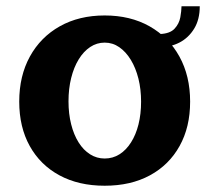

<svg xmlns="http://www.w3.org/2000/svg" viewBox="-20 -567 661 606"><path d="M310.4 19.2Q228.2 19.2 167.7 -13.6Q107.1 -46.3 73.9 -106.1Q40.7 -165.8 40.7 -246.2Q40.7 -327.4 74.4 -388.7Q108.1 -449.9 168.9 -484.1Q229.7 -518.2 310.4 -518.2Q391.3 -518.2 451.8 -484.1Q512.4 -449.9 546.2 -388.7Q580.1 -327.4 580.1 -246.2Q580.1 -165.8 546.8 -106.1Q513.6 -46.3 453.2 -13.6Q392.8 19.2 310.4 19.2ZM310.4 -66.7Q336 -66.7 357 -79.9Q378 -93.1 393.4 -117.3Q408.9 -141.5 417.1 -174.3Q425.3 -207.2 425.3 -246.2Q425.3 -285.2 416.9 -318.9Q408.4 -352.6 392.9 -378.1Q377.3 -403.7 356.4 -418.1Q335.6 -432.5 310.4 -432.5Q285.5 -432.5 264.6 -418.6Q243.7 -404.7 228.3 -379.5Q212.9 -354.3 204.6 -320.6Q196.2 -286.9 196.2 -247.1Q196.2 -207.8 204.6 -174.7Q212.9 -141.7 228.1 -117.5Q243.2 -93.3 264.3 -80Q285.3 -66.7 310.4 -66.7ZM610.5 -547.2Q610.5 -505.4 592.8 -476.5Q575.1 -447.6 546.6 -432.8Q518.1 -418.1 484.7 -418.4V-459.6Q516.6 -460.9 531 -476.5Q545.4 -492 549.1 -512.3Q552.7 -532.5 552.9 -547.2Z"/></svg>

Font: Russolo 10pt ExtraLight
Style: Regular
Weight: 200
Designer: Micah Stupak-Hahn
Version: Version 1.000